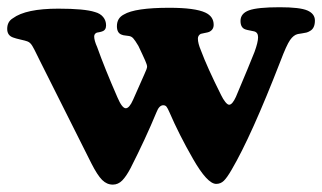

<svg xmlns="http://www.w3.org/2000/svg" viewBox="-31 -495 886 528"><path d="M668.9 -352.1Q678.7 -378.9 678.7 -392.6Q678.7 -405.8 668 -408.7Q665 -409.7 656.5 -411.1Q647.9 -412.6 644 -414.1Q630.4 -418.5 630.4 -437.5Q630.4 -458 653.8 -466.6Q677.2 -475.1 738.3 -475.1Q793.9 -475.1 814.5 -466.1Q835 -457 835 -438.5Q835 -417 821.3 -409.7Q816.4 -406.7 811.8 -405.5Q807.1 -404.3 800 -403.3Q793 -402.3 788.1 -401.4Q776.4 -398.9 766.6 -384.8Q756.8 -370.6 740.2 -326.7Q660.2 -120.6 606 -28.3Q593.3 -6.3 584.5 2.2Q575.7 10.7 563.5 10.7Q539.1 10.7 499.5 -58.6Q461.4 -125 435.1 -186Q430.2 -197.3 427 -201.4Q423.8 -205.6 418 -205.6Q406.7 -205.6 399.4 -186.5Q369.1 -113.3 328.1 -32.7Q316.4 -10.3 305.2 1.2Q293.9 12.7 279.3 12.7Q262.7 12.7 249.8 -0.2Q236.8 -13.2 220.2 -45.9Q196.8 -91.8 152.1 -181.6Q107.4 -271.5 79.1 -327.1Q75.7 -334 71 -343.5Q66.4 -353 63.7 -358.2Q61 -363.3 57.9 -368.7Q54.7 -374 51.3 -377Q47.9 -379.9 43.9 -381.3Q38.6 -383.3 25.4 -386.2Q12.2 -389.2 5.9 -391.6Q-11.2 -397 -11.2 -415.5Q-11.2 -435.5 4.4 -444.8Q40 -471.2 129.4 -471.2Q201.7 -471.2 230 -461.9Q244.6 -458 252.7 -448.2Q260.7 -438.5 260.7 -425.3Q260.7 -412.1 250 -408.7Q248 -407.7 241.9 -406.5Q235.8 -405.3 235.4 -405.3Q228 -402.3 228 -394.5Q228 -383.8 236.3 -365.2Q256.8 -307.6 292 -227.1Q304.7 -197.3 314.9 -197.3Q324.7 -197.3 335 -220.7Q360.4 -277.3 365.7 -290Q373.5 -306.6 373.5 -311.5Q373.5 -316.9 368.2 -328.6Q366.7 -332 360.1 -346.4Q353.5 -360.8 349.6 -368.7Q340.3 -384.3 335.4 -389.6Q330.6 -395 323.7 -396Q321.8 -396.5 314.7 -397.2Q307.6 -397.9 304.2 -399.4Q290.5 -403.8 290.5 -422.9Q290.5 -445.3 309.6 -455.1Q340.3 -473.6 434.6 -473.6Q505.4 -473.6 533.7 -460.4Q556.6 -449.7 556.6 -426.8Q556.6 -413.1 543.9 -407.2Q540.5 -405.8 532 -404.3Q523.4 -402.8 521 -401.9Q513.2 -397.5 513.2 -388.7Q513.2 -376 521.5 -356.4Q539.1 -309.1 577.1 -233.4Q582.5 -222.2 588.6 -214.6Q594.7 -207 599.1 -207Q607.9 -207 617.7 -228.5Q655.3 -317.4 668.9 -352.1Z"/></svg>

Font: Cooper*
Style: Bold
Weight: 700
Designer: Owen Earl
Foundry: indestructible type*
Version: Version 0.001